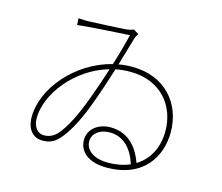

<svg xmlns="http://www.w3.org/2000/svg" viewBox="-107 -884 1214 1052"><g transform="rotate(15 500.0 -358.0)"><path d="M456 -498C437 -438 415 -374 393 -315C359 -224 318 -133 271 -84C245 -60 222 -55 200 -55C170 -55 139 -82 139 -136C139 -273 271 -446 456 -498ZM219 -724 221 -686C308 -696 456 -703 515 -707C505 -663 488 -600 466 -530C265 -480 111 -299 111 -135C111 -59 153 -25 200 -25C237 -25 265 -35 293 -66C332 -107 379 -192 419 -304C444 -372 467 -442 487 -506C513 -511 541 -514 569 -514C746 -514 839 -390 839 -249C839 -155 800 -82 731 -40C707 -109 655 -192 544 -192C478 -192 420 -152 420 -88C420 -20 478 27 578 27C788 27 869 -113 869 -251C869 -410 763 -543 573 -543C547 -543 521 -541 496 -536L543 -696C546 -707 553 -717 558 -724L528 -743C516 -737 503 -734 482 -732C424 -728 314 -723 277 -722C258 -721 232 -723 219 -724ZM703 -25C667 -9 625 -1 577 -1C507 -1 450 -32 450 -89C450 -133 492 -164 546 -164C629 -164 678 -104 703 -25Z"/></g></svg>

Font: Harano Aji Gothic KR ExtraLight
Style: Regular
Weight: 250
Foundry: Masamichi Hosoda
Version: HaranoAjiGothicKR-ExtraLight version 20220220;ttx 4.29.1